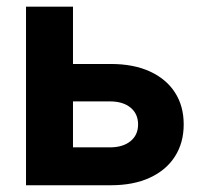

<svg xmlns="http://www.w3.org/2000/svg" viewBox="-20 -549 599 569"><path d="M149.4 -359.4H308.1Q376 -359.4 424.3 -337.2Q472.7 -314.9 498.5 -274.9Q524.4 -234.9 524.4 -180.2Q524.4 -126 498.5 -85.4Q472.7 -44.9 424.3 -22.5Q376 0 308.1 0H57.1V-529.3H196.3V-112.3H305.7Q344.2 -112.3 366.7 -130.6Q389.2 -148.9 389.2 -180.2Q389.2 -211.9 366.7 -230.2Q344.2 -248.5 305.7 -248.5H149.4Z"/></svg>

Font: Inter Cardless Tabular Bold
Style: Bold
Weight: 700
Designer: Rasmus Andersson
Foundry: rsms
Version: Version 4.000;git-4fc901f